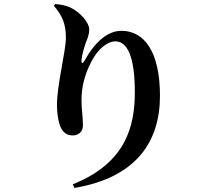

<svg xmlns="http://www.w3.org/2000/svg" viewBox="-20 -845 1040 947"><path d="M246 -816C288 -767 305 -726 305 -659C305 -593 261 -426 261 -329C261 -290 266 -249 278 -220C291 -191 310 -177 339 -177C368 -177 389 -196 389 -226C389 -271 382 -305 382 -352C382 -415 397 -475 428 -536C462 -605 511 -641 549 -641C608 -641 645 -566 645 -390C645 -224 602 -41 339 64L347 82C651 31 769 -145 769 -372C769 -588 693 -693 579 -693C511 -693 449 -639 397 -546C388 -529 381 -530 382 -549C384 -569 391 -599 402 -631C411 -654 420 -673 420 -700C420 -734 375 -786 325 -809C305 -818 275 -824 252 -825Z"/></svg>

Font: Noto Serif CJK HK
Style: Bold
Weight: 700
Designer: Ryoko NISHIZUKA 西塚涼子 (kana & ideographs); Frank Grießhammer (Latin, Greek & Cyrillic); Wenlong ZHANG 张文龙 (bopomofo); San
Foundry: Adobe
Version: Version 2.001;hotconv 1.1.0;makeotfexe 2.6.0